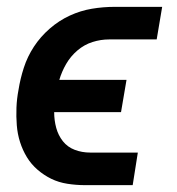

<svg xmlns="http://www.w3.org/2000/svg" viewBox="-20 -540 515 560"><path d="M228 0Q202 0 176.5 -4Q151 -8 129.5 -18.5Q108 -29 89.5 -45Q71 -61 58.5 -81.5Q46 -102 38.5 -125.5Q31 -149 29 -174.5Q27 -200 28 -226Q29 -252 34 -278Q39 -310 49.5 -342.5Q60 -375 79 -404Q98 -433 125 -456.5Q152 -480 183.5 -494.5Q215 -509 248 -514.5Q281 -520 314 -520H453L437 -425H298Q274 -425 250 -417.5Q226 -410 206 -393Q186 -376 173 -353.5Q160 -331 153 -307H349L333 -213H138Q138 -189 144 -167Q150 -145 163.5 -128Q177 -111 198 -103Q219 -95 243 -95H382L367 0Z"/></svg>

Font: Iosevka QP
Style: Bold Italic
Weight: 700
Italic angle: -9°
Designer: Belleve Invis
Foundry: Belleve Invis
Version: Version 20.0.0; ttfautohint (v1.8.4)